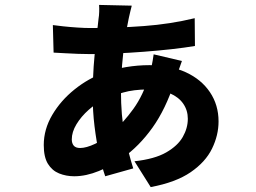

<svg xmlns="http://www.w3.org/2000/svg" viewBox="-20 -703 1040 781"><path d="M516 -680Q513 -668 510 -656Q507 -644 504 -630Q496 -593 488.5 -542.5Q481 -492 476.5 -437.5Q472 -383 472 -334Q472 -231 487 -156Q502 -81 522 -18L408 14Q395 -23 383.5 -75.5Q372 -128 364.5 -189.5Q357 -251 357 -314Q357 -377 361 -433Q365 -489 371 -538.5Q377 -588 381 -628Q383 -639 383.5 -655Q384 -671 383 -683ZM347 -589Q457 -589 565 -597Q673 -605 772 -629L773 -516Q732 -509 678 -503Q624 -497 565 -492.5Q506 -488 449.5 -485.5Q393 -483 347 -483Q325 -483 297 -484Q269 -485 243.5 -486.5Q218 -488 198 -489L195 -601Q209 -599 236.5 -596Q264 -593 294.5 -591Q325 -589 347 -589ZM720 -455Q717 -446 711 -429.5Q705 -413 699 -396.5Q693 -380 690 -370Q654 -259 600 -183.5Q546 -108 478 -60Q435 -29 382.5 -7.5Q330 14 282 14Q249 14 220.5 2.5Q192 -9 175 -36.5Q158 -64 158 -113Q158 -177 192.5 -235.5Q227 -294 283 -339Q339 -384 403 -407Q445 -422 492.5 -430Q540 -438 588 -438Q673 -438 736 -409Q799 -380 834 -328Q869 -276 869 -209Q869 -153 842.5 -98.5Q816 -44 755.5 -2.5Q695 39 593 58L527 -47Q609 -56 656 -83Q703 -110 723.5 -146Q744 -182 744 -220Q744 -254 725.5 -281Q707 -308 671 -323.5Q635 -339 581 -339Q524 -339 480.5 -326.5Q437 -314 408 -300Q372 -284 341 -256.5Q310 -229 291 -197.5Q272 -166 272 -136Q272 -120 280 -110.5Q288 -101 306 -101Q331 -101 367 -118Q403 -135 438 -166Q482 -204 522.5 -260Q563 -316 587 -396Q591 -405 594.5 -422Q598 -439 601 -456Q604 -473 605 -482Z"/></svg>

Font: Noto Sans KR ExtraBold
Style: Regular
Weight: 800
Designer: Ryoko NISHIZUKA  (kana, bopomofo & ideographs); Paul D. Hunt (Latin, Greek & Cyrillic); Sandoll Communications , Soo-you
Foundry: Adobe
Version: Version 2.004-H2;hotconv 1.0.118;makeotfexe 2.5.65603